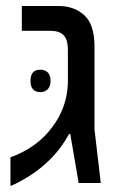

<svg xmlns="http://www.w3.org/2000/svg" viewBox="-20 -612 387 642"><path d="M15 10V-86Q54 -100 86 -121.5Q118 -143 142 -171Q207 -247 207 -342V-445Q207 -480 192.5 -494.5Q178 -509 149 -509H53V-592H175Q228 -592 262 -561Q296 -530 296 -456V-179L317 0H243L215 -164H211Q184 -115 149 -80.5Q114 -46 79 -24Q44 -2 15 10ZM82 -342Q82 -379 115 -379Q130 -379 139.5 -370Q149 -361 149 -342Q149 -323 139.5 -313.5Q130 -304 115 -304Q82 -304 82 -342Z"/></svg>

Font: Go Noto Kurrent-Regular
Style: Regular
Weight: 400
Designer: Monotype Design Team
Foundry: Monotype Imaging Inc.
Version: Version 2.012; ttfautohint (v1.8.4.7-5d5b)